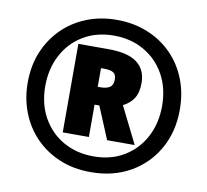

<svg xmlns="http://www.w3.org/2000/svg" viewBox="-81 -813 985 912"><g transform="rotate(10 412.0 -357.0)"><path d="M413 10Q329 10 261.5 -18.5Q194 -47 145.5 -97Q97 -147 71 -214Q45 -281 45 -358Q45 -439 72.5 -505.5Q100 -572 149 -621Q198 -670 265 -697Q332 -724 411 -724Q491 -724 558.5 -697Q626 -670 675.5 -620.5Q725 -571 752 -503.5Q779 -436 779 -355Q779 -249 732.5 -166.5Q686 -84 603.5 -37Q521 10 413 10ZM413 -66Q497 -66 560 -104Q623 -142 658 -208Q693 -274 693 -358Q693 -444 656.5 -509.5Q620 -575 556 -611.5Q492 -648 411 -648Q327 -648 263.5 -610Q200 -572 165 -505.5Q130 -439 130 -356Q130 -269 167 -203.5Q204 -138 268 -102Q332 -66 413 -66ZM250 -153V-580H395Q489 -580 533.5 -546.5Q578 -513 578 -448Q578 -403 560.5 -375Q543 -347 509 -330L597 -153H464L399 -309H376V-153ZM389 -395Q418 -395 434 -405.5Q450 -416 450 -443Q450 -467 436 -476Q422 -485 390 -485H376V-395Z"/></g></svg>

Font: Noto Sans Myanmar UI Condensed Black
Style: Regular
Weight: 900
Width: 3
Designer: Monotype Design Team
Foundry: Monotype Imaging Inc.
Version: Version 2.103; ttfautohint (v1.8.4.7-5d5b)